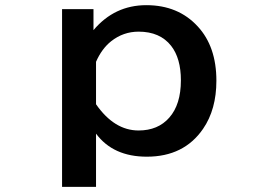

<svg xmlns="http://www.w3.org/2000/svg" viewBox="-20 -601 1040 740"><path d="M340.3 -565.9V-484.9Q421.4 -581.1 543.9 -581.1Q667 -581.1 742.2 -499Q814 -421.4 814 -290Q814 -179.2 762.7 -104.5Q689 2.9 545.9 2.9Q416 2.9 350.1 -85.9V119.1H219.2V-565.9ZM350.1 -199.2Q420.4 -98.1 514.2 -98.1Q588.9 -98.1 632.3 -147.5Q677.2 -198.2 677.2 -291.5Q677.2 -376 639.6 -424.3Q596.7 -479 514.2 -479Q455.1 -479 408.2 -441.9Q372.1 -413.1 350.1 -362.8Z"/></svg>

Font: BIZ UDPGothic
Style: Bold
Weight: 700
Designer: TypeBank Co., Ltd.
Foundry: Morisawa Inc.
Version: Version 1.051